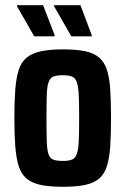

<svg xmlns="http://www.w3.org/2000/svg" viewBox="-20 -707 480 735"><path d="M222 8Q170 8 136 1Q102 -6 81.5 -23.5Q61 -41 51.5 -71.5Q42 -102 38.5 -147Q35 -192 35 -255Q35 -319 38.5 -364Q42 -409 51.5 -439Q61 -469 81.5 -486Q102 -503 136 -510.5Q170 -518 222 -518Q272 -518 305.5 -511Q339 -504 359.5 -486.5Q380 -469 389.5 -439Q399 -409 402 -364Q405 -319 405 -255Q405 -192 402 -147Q399 -102 389.5 -71.5Q380 -41 359.5 -23.5Q339 -6 305.5 1Q272 8 222 8ZM220 -91Q243 -91 255.5 -96Q268 -101 274 -117.5Q280 -134 281.5 -167Q283 -200 283 -255Q283 -310 281.5 -343Q280 -376 274 -392.5Q268 -409 255.5 -414Q243 -419 220 -419Q197 -419 184.5 -414Q172 -409 166 -392.5Q160 -376 159 -343.5Q158 -311 158 -255Q158 -200 159 -167Q160 -134 165.5 -117.5Q171 -101 184 -96Q197 -91 220 -91ZM331 -568H253L187 -683V-687H288L331 -573ZM189 -568H111L45 -683V-687H145L189 -573Z"/></svg>

Font: Saira Condensed
Style: Bold
Weight: 700
Width: 3
Designer: Hector Gatti with collaboration of the Omnibus-Type team
Foundry: Omnibus-Type
Version: Version 1.101